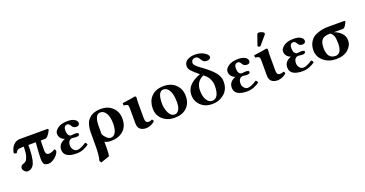

<svg xmlns="http://www.w3.org/2000/svg" viewBox="-40 -1524 4927 2589"><g transform="rotate(-20 2424.0 -230.0)"><path d="M561 -436 571.8 -423.8Q522.9 -320.8 480 -320.8H419.9Q417 -284.7 417 -178.2Q417 -148.4 429 -131.8Q440.9 -115.2 459 -115.2Q506.8 -115.2 548.8 -146Q556.6 -145 561.8 -134Q566.9 -123 566.9 -109.9Q549.8 -62 501.5 -26.1Q453.1 9.8 415 9.8Q368.2 9.8 351.1 -12.2Q334 -34.2 334 -91.8Q334 -154.8 348.1 -320.8H242.2Q242.2 -138.7 211.7 -64.5Q181.2 9.8 107.9 9.8Q90.8 9.8 70.1 -12.2Q49.3 -34.2 49.3 -55.2Q49.3 -70.3 59.3 -85.2Q69.3 -100.1 86.9 -104.5Q98.6 -107.4 106.2 -110.8Q113.8 -114.3 125.5 -122.3Q137.2 -130.4 144.5 -145.3Q151.9 -160.2 159.7 -182.4Q167.5 -204.6 171.6 -240Q175.8 -275.4 176.8 -320.8H144Q106.9 -320.8 87.9 -309.3Q68.8 -297.9 58.1 -272Q50.3 -269 35.2 -274.4Q20 -279.8 19 -286.1Q23.9 -320.3 38.6 -352.1Q53.2 -383.8 85.7 -409.9Q118.2 -436 162.1 -436Z M765.6 -121.1Q765.6 -84 788.8 -58.1Q812 -32.2 839.8 -32.2Q888.7 -32.2 969.7 -86.9Q986.8 -79.1 995.6 -55.2Q966.8 -29.3 918.2 -9.8Q869.6 9.8 818.8 9.8Q635.7 9.8 635.7 -107.9Q635.7 -193.8 731.9 -229Q655.8 -258.8 655.8 -332Q655.8 -370.1 705.8 -407Q755.9 -443.8 846.7 -443.8Q909.7 -443.8 945.8 -421.9Q981.9 -399.9 981.9 -369.1Q981.9 -329.1 934.6 -329.1Q893.6 -329.1 875 -362.8Q854 -401.9 830.6 -401.9Q776.4 -401.9 776.9 -335Q776.9 -290 792.2 -267.6Q807.6 -245.1 833 -245.1Q835.9 -246.1 840.8 -246.1Q866.7 -250 883.8 -250Q933.6 -250 933.6 -227.1Q933.6 -200.2 882.8 -200.2Q879.9 -200.2 869.4 -201.7Q858.9 -203.1 856 -203.1Q839.8 -206.1 832 -206.1Q801.3 -206.1 783.4 -183.6Q765.6 -161.1 765.6 -121.1Z M1415.5 -200.2Q1415.5 -295.4 1384.5 -348.6Q1353.5 -401.9 1301.8 -401.9Q1219.7 -401.9 1219.7 -231.9V-119.1Q1233.9 -88.4 1263.7 -60.3Q1293.5 -32.2 1319.8 -32.2Q1366.7 -32.2 1391.1 -76.7Q1415.5 -121.1 1415.5 -200.2ZM1211.4 193.8 1085.4 237.8 1067.9 208Q1089.8 150.9 1089.8 -6.8V-186Q1089.8 -248 1102.3 -292.5Q1114.7 -336.9 1128.2 -355Q1141.6 -373 1161.6 -391.1Q1220.7 -444.3 1326.7 -443.8Q1426.8 -443.8 1491.2 -381.8Q1555.7 -319.8 1555.7 -222.2Q1555.7 -110.4 1487.1 -50.3Q1418.5 9.8 1305.7 9.8Q1259.8 9.8 1219.7 -11.2Q1219.7 2.9 1220.2 32.5Q1220.7 62 1220.7 77.1Q1220.2 158.7 1211.4 193.8Z M1827.1 -127Q1827.1 -91.8 1839.6 -75.9Q1852.1 -60.1 1871.1 -60.1Q1905.3 -60.1 1923.3 -74.2Q1941.4 -59.1 1941.4 -45.9Q1925.3 -23.9 1887.7 -7.1Q1850.1 9.8 1810.1 9.8Q1760.3 9.8 1727.1 -18.1Q1697.3 -43.9 1697.3 -105V-314Q1697.3 -356 1685.8 -366.9Q1674.3 -377.9 1632.3 -381.8Q1630.4 -386.7 1629.9 -398.9Q1629.4 -411.1 1630.4 -416Q1789.6 -437 1808.1 -443.8Q1831.1 -443.8 1831.1 -426.8Q1831.1 -425.8 1831.1 -423.6Q1831.1 -421.4 1830.6 -414.8Q1830.1 -408.2 1829.6 -401.1Q1829.1 -394 1828.6 -383.8Q1828.1 -373.5 1827.9 -364Q1827.6 -354.5 1827.4 -343Q1827.1 -331.5 1827.1 -321.3Z M2208.5 -401.9Q2125.5 -401.9 2125.5 -229Q2125.5 -160.2 2155 -96.2Q2184.6 -32.2 2239.7 -32.2Q2272.9 -32.2 2297.9 -67.6Q2322.8 -103 2322.8 -184.1Q2322.8 -286.1 2291.5 -344Q2260.3 -401.9 2208.5 -401.9ZM1985.8 -207Q1985.8 -307.1 2040.5 -370.1Q2105 -444.3 2224.6 -443.8Q2333.5 -443.8 2398.2 -379.9Q2462.9 -315.9 2462.9 -215.8Q2462.9 -107.9 2394.5 -46.9Q2330.6 10.3 2223.6 9.8Q2121.6 9.8 2053.7 -50Q1985.8 -109.9 1985.8 -207Z M2802.7 -377 2780.3 -396Q2667.5 -346.2 2667.5 -216.8Q2667.5 -173.8 2677.5 -134Q2687.5 -94.2 2712.9 -63.2Q2738.3 -32.2 2774.4 -32.2Q2878.4 -32.2 2878.4 -213.9Q2878.4 -256.8 2858.6 -303Q2838.9 -349.1 2802.7 -377ZM2742.7 -426.8 2728.5 -438Q2663.6 -491.2 2637 -522.7Q2610.4 -554.2 2610.4 -586.9Q2610.4 -642.1 2656 -670.2Q2701.7 -698.2 2766.6 -698.2Q2842.8 -698.2 2896.2 -665.5Q2949.7 -632.8 2949.7 -603Q2949.7 -582 2931.2 -572.5Q2912.6 -563 2890.6 -563Q2844.7 -563 2821.3 -607.9Q2795.4 -657.7 2759.3 -658.2Q2731.4 -658.2 2715.6 -642.6Q2699.7 -627 2699.7 -596.9Q2699.7 -566.9 2797.4 -498Q2900.4 -424.8 2954.8 -361.3Q3009.3 -297.9 3009.3 -226.1Q3009.3 -112.3 2935.3 -51.3Q2861.3 9.8 2763.7 9.8Q2663.6 9.8 2600.6 -50.5Q2537.6 -110.8 2537.6 -200.2Q2537.6 -352.5 2742.7 -426.8Z M3212.9 -121.1Q3212.9 -84 3236.1 -58.1Q3259.3 -32.2 3287.1 -32.2Q3335.9 -32.2 3417 -86.9Q3434.1 -79.1 3442.9 -55.2Q3414.1 -29.3 3365.5 -9.8Q3316.9 9.8 3266.1 9.8Q3083 9.8 3083 -107.9Q3083 -193.8 3179.2 -229Q3103 -258.8 3103 -332Q3103 -370.1 3153.1 -407Q3203.1 -443.8 3293.9 -443.8Q3356.9 -443.8 3393.1 -421.9Q3429.2 -399.9 3429.2 -369.1Q3429.2 -329.1 3381.8 -329.1Q3340.8 -329.1 3322.3 -362.8Q3301.3 -401.9 3277.8 -401.9Q3223.6 -401.9 3224.1 -335Q3224.1 -290 3239.5 -267.6Q3254.9 -245.1 3280.3 -245.1Q3283.2 -246.1 3288.1 -246.1Q3314 -250 3331.1 -250Q3380.9 -250 3380.9 -227.1Q3380.9 -200.2 3330.1 -200.2Q3327.1 -200.2 3316.7 -201.7Q3306.2 -203.1 3303.2 -203.1Q3287.1 -206.1 3279.3 -206.1Q3248.5 -206.1 3230.7 -183.6Q3212.9 -161.1 3212.9 -121.1Z M3681.2 -683.1Q3699.2 -683.1 3725.6 -671.1Q3752 -659.2 3752 -645Q3752 -636.2 3747.1 -629.9L3643.1 -507.8Q3636.2 -500 3631.8 -500Q3625 -500 3613.5 -504.4Q3602.1 -508.8 3602.1 -514.2Q3602.1 -520 3603 -522.9L3652.8 -666Q3659.2 -683.1 3681.2 -683.1ZM3713.9 -127Q3713.9 -91.8 3726.3 -75.9Q3738.8 -60.1 3757.8 -60.1Q3792 -60.1 3810.1 -74.2Q3828.1 -59.1 3828.1 -45.9Q3812 -23.9 3774.4 -7.1Q3736.8 9.8 3696.8 9.8Q3647 9.8 3613.8 -18.1Q3584 -43.9 3584 -105V-314Q3584 -356 3572.5 -366.9Q3561 -377.9 3519 -381.8Q3517.1 -386.7 3516.6 -398.9Q3516.1 -411.1 3517.1 -416Q3676.3 -437 3694.8 -443.8Q3717.8 -443.8 3717.8 -426.8Q3717.8 -425.8 3717.8 -423.6Q3717.8 -421.4 3717.3 -414.8Q3716.8 -408.2 3716.3 -401.1Q3715.8 -394 3715.3 -383.8Q3714.8 -373.5 3714.6 -364Q3714.4 -354.5 3714.1 -343Q3713.9 -331.5 3713.9 -321.3Z M4009.3 -121.1Q4009.3 -84 4032.5 -58.1Q4055.7 -32.2 4083.5 -32.2Q4132.3 -32.2 4213.4 -86.9Q4230.5 -79.1 4239.3 -55.2Q4210.4 -29.3 4161.9 -9.8Q4113.3 9.8 4062.5 9.8Q3879.4 9.8 3879.4 -107.9Q3879.4 -193.8 3975.6 -229Q3899.4 -258.8 3899.4 -332Q3899.4 -370.1 3949.5 -407Q3999.5 -443.8 4090.3 -443.8Q4153.3 -443.8 4189.5 -421.9Q4225.6 -399.9 4225.6 -369.1Q4225.6 -329.1 4178.2 -329.1Q4137.2 -329.1 4118.7 -362.8Q4097.7 -401.9 4074.2 -401.9Q4020 -401.9 4020.5 -335Q4020.5 -290 4035.9 -267.6Q4051.3 -245.1 4076.7 -245.1Q4079.6 -246.1 4084.5 -246.1Q4110.4 -250 4127.4 -250Q4177.2 -250 4177.2 -227.1Q4177.2 -200.2 4126.5 -200.2Q4123.5 -200.2 4113 -201.7Q4102.5 -203.1 4099.6 -203.1Q4083.5 -206.1 4075.7 -206.1Q4044.9 -206.1 4027.1 -183.6Q4009.3 -161.1 4009.3 -121.1Z M4758.3 -340.8H4632.3Q4692.4 -320.8 4734.4 -277.3Q4776.4 -233.9 4776.4 -171.9Q4776.4 -100.1 4714.4 -44.4Q4652.3 11.2 4540.5 11.2Q4435.5 11.2 4362.5 -49.8Q4289.6 -110.8 4289.6 -204.1Q4289.6 -301.3 4354.5 -366.2Q4381.3 -393.1 4446.3 -414.6Q4511.2 -436 4577.1 -436H4818.4L4829.1 -423.8Q4826.2 -418.9 4818.8 -403.1Q4811.5 -387.2 4806.9 -379.6Q4802.2 -372.1 4794.2 -361.1Q4786.1 -350.1 4777.8 -345.5Q4769.5 -340.8 4758.3 -340.8ZM4547.4 -32.2Q4589.4 -32.2 4612.8 -68.6Q4636.2 -105 4636.2 -175Q4636.2 -245.1 4625.7 -278.6Q4615.2 -312 4582.5 -340.8Q4491.7 -340.8 4460.4 -304Q4429.2 -267.1 4429.2 -188Q4429.2 -32.2 4547.4 -32.2Z"/></g></svg>

Font: Linux Libertine
Style: Bold
Weight: 700
Designer: Philipp H. Poll
Foundry: Philipp H. Poll
Version: Version 5.0.3